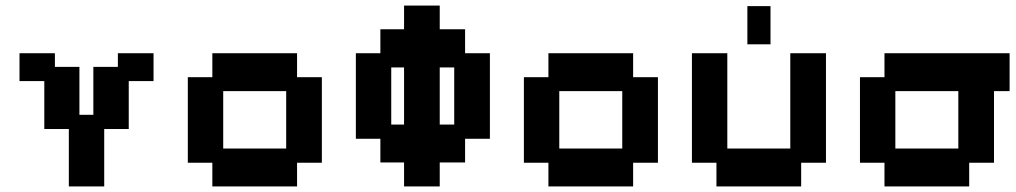

<svg xmlns="http://www.w3.org/2000/svg" viewBox="-20 -658 3646 689"><path d="M227 11V-195H139V-367H50V-467H177V-418H265V-246H315V-418H403V-467H531V-367H442V-195H354V11Z M742 11V-74H654V-381H742V-467H1046V-381H1135V-74H1046V11ZM781 -125H1007V-331H781Z M1430 11V-75H1345V-160H1257V-467H1345V-553H1430V-638H1558V-553H1649V-467H1738V-160H1649V-75H1558V11ZM1384 -211H1430V-416H1384ZM1558 -211H1610V-416H1558Z M1948 11V-74H1860V-381H1948V-467H2252V-381H2341V-74H2252V11ZM1987 -125H2213V-331H1987Z M2551 11V-74H2463V-467H2590V-125H2816V-467H2944V-74H2855V11ZM2662 -499V-636H2745V-499Z M3154 11V-74H3066V-381H3154V-467H3603V-331H3547V-74H3458V11ZM3193 -125H3419V-331H3193Z"/></svg>

Font: Pixelify Sans
Style: Bold
Weight: 700
Designer: Stefie Justprince
Foundry: Typecalism Foundryline
Version: Version 1.000